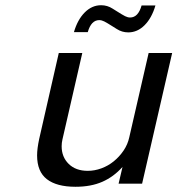

<svg xmlns="http://www.w3.org/2000/svg" viewBox="-20 -703 679 735"><path d="M122 -108Q122 -134 130 -171L205 -500H295L219 -169Q216 -156 216 -143Q216 -102 243 -75.5Q270 -49 316 -49Q342 -49 368 -58.5Q394 -68 415.5 -85.5Q437 -103 453 -126.5Q469 -150 475 -178L549 -500H639L524 0H434L449 -64Q415 -26 371.5 -7Q328 12 269 12Q197 12 159.5 -17Q122 -46 122 -108ZM263 -580Q277 -628 304.5 -655.5Q332 -683 367 -683Q391 -683 411 -670L427 -660Q449 -646 459 -641Q469 -636 478 -636Q509 -636 522 -682H575Q561 -634 533.5 -606.5Q506 -579 471 -579Q447 -579 427 -592L411 -602Q389 -616 379 -621Q369 -626 360 -626Q329 -626 316 -580Z"/></svg>

Font: Perun
Style: Italic
Weight: 400
Italic angle: -12°
Foundry: Copyright (c) Stefan Peev, Context Ltd, 2016
Version: Version 1.027